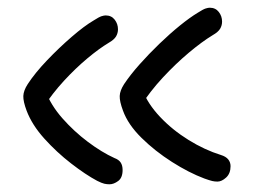

<svg xmlns="http://www.w3.org/2000/svg" viewBox="-20 -498 658 498"><path d="M544 -27Q537 -27 530.5 -28.5Q524 -30 510 -35Q470 -50 426 -78Q382 -106 347 -140.5Q312 -175 299 -211Q290 -235 290.5 -249Q291 -263 302 -280Q318 -304 342 -331Q366 -358 393.5 -384.5Q421 -411 447 -432Q473 -453 493 -465Q507 -474 513.5 -476Q520 -478 524 -478Q539 -478 547.5 -467Q556 -456 556 -442Q556 -432 551 -423.5Q546 -415 532 -407Q504 -390 470 -361.5Q436 -333 402.5 -297Q369 -261 342 -219L350 -264Q363 -229 395 -195Q427 -161 469 -135Q511 -109 553 -96Q566 -92 572 -84.5Q578 -77 578 -67Q578 -48 566.5 -37.5Q555 -27 544 -27ZM264 -20Q257 -20 250.5 -21.5Q244 -23 232 -29Q202 -45 164.5 -74Q127 -103 95 -138.5Q63 -174 49 -211Q40 -235 40.5 -249Q41 -263 52 -280Q71 -309 102 -341.5Q133 -374 166 -402.5Q199 -431 223 -445Q237 -454 243.5 -456Q250 -458 254 -458Q269 -458 277.5 -447Q286 -436 286 -422Q286 -412 281 -403.5Q276 -395 262 -387Q237 -372 206.5 -346.5Q176 -321 146 -288.5Q116 -256 92 -219L98 -262Q112 -225 142 -191Q172 -157 208 -130Q244 -103 277 -88Q288 -84 293 -76.5Q298 -69 298 -57Q298 -37 286.5 -28.5Q275 -20 264 -20Z"/></svg>

Font: Shantell Sans Light
Style: Regular
Weight: 300
Designer: Stephen Nixon, Anya Danilova, Shantell Martin
Foundry: Arrow Type
Version: Version 1.011;[c5ecc13dd]